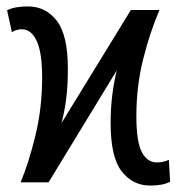

<svg xmlns="http://www.w3.org/2000/svg" viewBox="-20 -567 558 597"><path d="M44 0Q69 -59 90 -145Q111 -231 111 -326Q111 -404 94 -440Q77 -476 48 -476Q31 -476 17 -467L2 -535Q25 -547 67 -547Q122 -547 156.5 -502.5Q191 -458 191 -354Q191 -298 185.5 -257Q180 -216 171 -184L387 -536H476Q447 -469 425.5 -384.5Q404 -300 404 -206Q404 -126 421 -94Q438 -62 467 -62Q488 -62 505 -70L509 -2Q487 10 447 10Q393 10 358.5 -34Q324 -78 324 -184Q324 -230 329 -270.5Q334 -311 343 -348L131 0Z"/></svg>

Font: Avrile Sans Condensed
Style: Regular
Weight: 400
Width: 3
Designer: Monotype Design Team
Foundry: Monotype Imaging Inc.
Version: Version 2.001;September 10, 2019;FontCreator 11.5.0.2425 64-